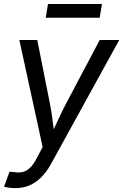

<svg xmlns="http://www.w3.org/2000/svg" viewBox="-30 -736 617 962"><path d="M-9.8 199.7 17.6 124.5 40 126Q63.5 130.4 83 126Q102.5 121.6 120.4 104.7Q138.2 87.9 154.8 55.2L183.6 0.5L66.9 -535.6H156.7L219.2 -221.2Q228.5 -175.3 233.9 -129.4Q239.3 -83.5 245.6 -40H216.8Q237.8 -83.5 258.3 -129.4Q278.8 -175.3 303.2 -221.2L469.7 -535.6H567.4L225.1 86.4Q203.1 126 176 152.8Q148.9 179.7 116.9 193.1Q85 206.5 48.3 206.5Q29.8 206.5 14.4 204.3Q-1 202.1 -9.8 199.7ZM481 -715.8 469.2 -647H199.2L210.4 -715.8Z"/></svg>

Font: Inter 20pt
Style: Italic
Weight: 400
Italic angle: -9.3988°
Version: Version 4.001;git-66647c0bb